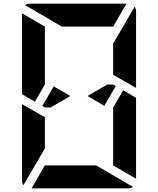

<svg xmlns="http://www.w3.org/2000/svg" viewBox="-20 -1020 856 1040"><path d="M593 -698V-784L709 -983Q717 -972 717 -959V-544L593 -615ZM271 -552 361 -500 254 -438H223L209 -446ZM647 -531 717 -490V-52L593 -124V-138V-170V-302V-396V-438ZM223 -302V-216L107 -17Q99 -28 99 -41V-456L158 -422L186 -406L223 -385ZM169 -469 99 -510V-948L223 -876V-698V-590V-562ZM315 -876 116 -992Q127 -1000 140 -1000H346H470H665L593 -876H554H470H346ZM501 -124 700 -8Q689 0 676 0H470H346H151L223 -124H262H346H470ZM607 -554 545 -447 454 -500 561 -562H593Z"/></svg>

Font: DSEG14 Modern Mini
Style: Bold
Weight: 700
Designer: Keshikan(Twitter:@keshinomi_88pro)
Version: Version 0.46